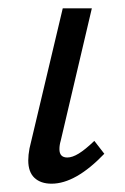

<svg xmlns="http://www.w3.org/2000/svg" viewBox="-20 -436 301 462"><path d="M48 -50Q48 -63 51 -79L131 -416H201L126 -97Q123 -87 123 -77Q123 -57 142 -57Q154 -57 169.5 -66.5Q185 -76 207 -97L231 -66Q162 6 104 6Q78 6 63 -8Q48 -22 48 -50Z"/></svg>

Font: Ysabeau Medium
Style: Italic
Weight: 500
Italic angle: -12°
Designer: Christian Thalmann (Catharsis Fonts)
Version: Version 0.003